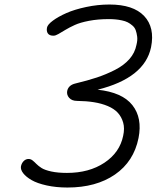

<svg xmlns="http://www.w3.org/2000/svg" viewBox="-20 -795 740 854"><path d="M279.8 39.1Q229.5 39.1 187.5 29.8Q145.5 20.5 120.6 6.1Q95.7 -8.3 83.3 -24.4Q70.8 -40.5 73.2 -55.2Q76.2 -69.3 85.4 -78.6Q94.7 -87.9 106.9 -87.9Q116.7 -87.9 124.8 -81.5Q132.8 -75.2 141.8 -65.9Q150.9 -56.6 165 -47.6Q179.2 -38.6 208.3 -32.2Q237.3 -25.9 277.8 -25.9Q376.5 -25.9 444.6 -71.3Q512.7 -116.7 527.8 -190.9Q535.2 -224.1 527.8 -249.8Q520.5 -275.4 503.9 -293.5Q487.3 -311.5 459.5 -323.2Q431.6 -335 397.9 -340.3Q364.3 -345.7 323.2 -346.2Q299.8 -346.2 287.8 -359.6Q275.9 -373 278.8 -390.1Q284.2 -416.5 315.9 -423.8Q370.6 -437 411.1 -450.4Q451.7 -463.9 491.5 -484.1Q531.2 -504.4 555.7 -532.2Q580.1 -560.1 586.9 -595.2Q592.3 -616.2 590.1 -632.6Q587.9 -648.9 583.5 -660.9Q579.1 -672.9 568.8 -681.6Q558.6 -690.4 547.9 -695.8Q537.1 -701.2 522.2 -704.3Q507.3 -707.5 493.7 -708.7Q480 -710 463.9 -710Q415.5 -710 376 -702.4Q336.4 -694.8 312.5 -683.8Q288.6 -672.9 270.8 -662.1Q252.9 -651.4 240 -643.8Q227.1 -636.2 217.8 -636.2Q200.2 -636.2 193.1 -646Q186 -655.8 189 -671.9Q191.4 -685.5 215.1 -703.1Q238.8 -720.7 275.1 -736.8Q311.5 -752.9 363.3 -763.9Q415 -774.9 466.8 -774.9Q572.8 -774.9 621.1 -723.9Q669.4 -672.9 651.9 -585Q623.5 -448.2 414.1 -396Q523.9 -384.3 568.8 -327.4Q613.8 -270.5 596.2 -181.2Q575.2 -76.7 491.5 -18.8Q407.7 39.1 279.8 39.1Z"/></svg>

Font: Shantell Sans Irregular Bouncy
Style: Italic
Weight: 300
Italic angle: -11.31°
Designer: Stephen Nixon, Anya Danilova, Shantell Martin
Foundry: Arrow Type
Version: Version 1.006;[9816181b4]